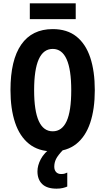

<svg xmlns="http://www.w3.org/2000/svg" viewBox="-20 -900 633 1154"><path d="M549.8 -357.9Q549.8 -244.6 522.2 -162.1Q494.6 -79.6 438.5 -34.9Q382.3 9.8 296.9 9.8Q210.9 9.8 154.5 -35.4Q98.1 -80.6 70.6 -163.1Q43 -245.6 43 -358.9Q43 -539.1 107.7 -632.1Q172.4 -725.1 296.9 -725.1Q383.3 -725.1 439.2 -680.7Q495.1 -636.2 522.5 -554Q549.8 -471.7 549.8 -357.9ZM185.1 -357.9Q185.1 -110.8 296.9 -110.8Q352.5 -110.8 380.4 -171.4Q408.2 -231.9 408.2 -357.9Q408.2 -606 296.9 -606Q185.1 -606 185.1 -357.9ZM435.1 -879.9V-785.2H159.2V-879.9ZM306.2 102.1Q306.2 121.6 316.9 133.8Q327.6 146 348.1 146Q360.8 146 369.1 143.3Q377.4 140.6 384.3 137.2V221.2Q373.5 226.1 357.4 230Q341.3 233.9 319.8 233.9Q262.2 233.9 233.6 206.3Q205.1 178.7 205.1 129.9Q205.1 94.7 225.1 56.6Q245.1 18.6 291 -15.1L359.9 0Q327.6 33.7 316.9 55.7Q306.2 77.6 306.2 102.1Z"/></svg>

Font: Open Sans Condensed
Style: Bold
Weight: 700
Width: 3
Designer: Monotype Design Team
Foundry: Monotype Imaging Inc.
Version: Version 3.003; ttfautohint (v1.8.4)